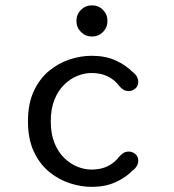

<svg xmlns="http://www.w3.org/2000/svg" viewBox="-20 -699 659 728"><path d="M327.2 9.5Q287 9.5 244.7 -4.2Q202.3 -18 166.3 -47.5Q130.3 -77 108.2 -124.5Q86 -172 86 -239Q86 -306 108.2 -353.5Q130.3 -401 166.3 -430.5Q202.3 -460 244.7 -473.8Q287 -487.5 327.2 -487.5Q379.3 -487.5 417.9 -470.1Q456.5 -452.7 481.8 -427Q493.7 -418.3 499 -408.2Q504.3 -398.2 504.3 -388.8Q504.3 -373 493.2 -363.4Q482.2 -353.8 468 -353.8Q456.5 -353.8 447.7 -359.2Q438.8 -364.5 430.8 -374.5Q414.3 -396.7 388.4 -409.4Q362.5 -422.2 327 -422.2Q300.5 -422.2 273.2 -411.2Q246 -400.2 223.2 -377.8Q200.3 -355.3 186.4 -320.8Q172.5 -286.2 172.5 -239Q172.5 -191.8 186.4 -157.2Q200.3 -122.7 223.2 -100.3Q246 -78 273.2 -67Q300.5 -56 327 -56Q362.5 -56 388.4 -68.9Q414.3 -81.8 430.8 -103.5Q439 -113.2 447.8 -118.8Q456.5 -124.3 468 -124.3Q482.2 -124.3 493.2 -114.9Q504.3 -105.5 504.3 -89.5Q504.3 -79.8 498.8 -69.9Q493.3 -60 481.8 -51.5Q456.5 -25.7 417.9 -8.1Q379.3 9.5 327.2 9.5ZM328.7 -560.5Q304.3 -560.5 287.1 -577.7Q269.8 -594.9 269.8 -619.7Q269.8 -644.4 287.1 -661.6Q304.3 -678.8 328.7 -678.8Q353.3 -678.8 370.4 -661.6Q387.5 -644.4 387.5 -619.7Q387.5 -594.9 370.4 -577.7Q353.3 -560.5 328.7 -560.5Z"/></svg>

Font: Sono ExtraLight
Style: Regular
Weight: 200
Designer: Tyler Finck
Foundry: Tyler Finck
Version: Version 2.112